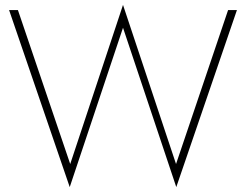

<svg xmlns="http://www.w3.org/2000/svg" viewBox="-20 -741 1002 782"><path d="M697 -73 481 -721 266 -73 53 -700H17L264 21L481 -628L698 21L945 -700H909Z"/></svg>

Font: Jost ExtraLight
Style: Regular
Weight: 250
Version: Version 3.710